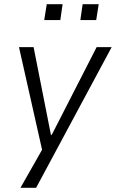

<svg xmlns="http://www.w3.org/2000/svg" viewBox="-20 -720 555 920"><path d="M78 180 191 -19 188 26 71 -494H141L224 -74H228L443 -494H515L153 180ZM365 -624 376 -700H453L441 -624ZM192 -624 204 -700H280L269 -624Z"/></svg>

Font: Nunito Sans 7pt SemiCondensed Light
Style: Italic
Weight: 300
Width: 4
Italic angle: -9°
Designer: Vernon Adams
Foundry: Vernon Adams
Version: Version 3.101;gftools[0.9.27]